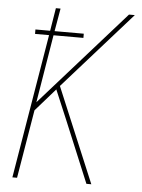

<svg xmlns="http://www.w3.org/2000/svg" viewBox="-53 -777 605 819"><g transform="rotate(5 250.0 -367.5)"><path d="M31 0 134 -618H74V-637H137L153 -735H173L156 -637H281V-619H153L105 -328L466 -735H491L199 -406L369 0H348L237 -267L185 -390L100 -293L51 0Z"/></g></svg>

Font: Iosevka SS04 Thin
Style: Italic
Weight: 100
Italic angle: -9°
Monospace: yes
Designer: Belleve Invis
Foundry: Belleve Invis
Version: Version 19.0.0; ttfautohint (v1.8.4)